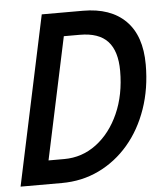

<svg xmlns="http://www.w3.org/2000/svg" viewBox="-51 -756 703 803"><g transform="rotate(-5 300.0 -355.0)"><path d="M3 0 154 -710H327Q443 -710 506 -647Q569 -584 569 -463Q569 -363 539.5 -278Q510 -193 457 -131Q404 -69 332.5 -34.5Q261 0 176 0ZM129 -99H195Q270 -99 330 -144Q390 -189 425 -267.5Q460 -346 460 -446Q460 -529 422.5 -570Q385 -611 305 -611H238Z"/></g></svg>

Font: Geist Mono Medium
Style: Italic
Weight: 500
Italic angle: -12°
Monospace: yes
Designer: Basement.studio, Andrés Briganti, Mateo Zaragoza
Foundry: Basement.studio, Vercel, Andrés Briganti, Guido Ferreyra, Mateo Zaragoza
Version: Version 1.500; ttfautohint (v1.8.4.7-5d5b)